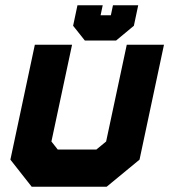

<svg xmlns="http://www.w3.org/2000/svg" viewBox="-20 -710 644 730"><path d="M100.5 0 19.5 -103 112.5 -540H254L175.5 -172L199.5 -141.5H346.5L383.5 -172L462 -540H603.5L510.5 -103L385.5 0ZM155.5 -71H364L449.5 -146L518.5 -470L449.5 -146L364 -71H155.5L98.5 -146.5L167.5 -470L98.5 -146.5ZM302.5 -556 258 -612 274.5 -690H370.5L362.5 -652H401.5L409.5 -690H505.5L489 -612L421.5 -556ZM337.5 -600H405.5L446.5 -636L449 -649L446.5 -636L405.5 -600H337.5L312.5 -636L315 -649L312.5 -636Z"/></svg>

Font: Tourney Black
Style: Italic
Weight: 900
Italic angle: -12°
Version: Version 1.015